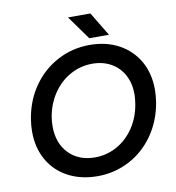

<svg xmlns="http://www.w3.org/2000/svg" viewBox="-95 -967 974 1064"><g transform="rotate(-10 392.0 -435.5)"><path d="M53 -293Q53 -328 59 -365Q76 -467 131 -545.5Q186 -624 269.5 -668Q353 -712 450 -712Q543 -712 614 -673.5Q685 -635 724.5 -566Q764 -497 764 -406Q764 -372 758 -334Q741 -233 686 -154Q631 -75 548 -31.5Q465 12 369 12Q276 12 204 -26Q132 -64 92.5 -133.5Q53 -203 53 -293ZM170 -302Q170 -208 225.5 -150.5Q281 -93 373 -93Q439 -93 496.5 -125Q554 -157 592.5 -214.5Q631 -272 643 -346Q648 -378 648 -400Q648 -461 623 -508Q598 -555 552 -581Q506 -607 446 -607Q380 -607 322 -575Q264 -543 225 -485Q186 -427 174 -354Q170 -330 170 -302ZM359 -883H485L566 -749H455Z"/></g></svg>

Font: Oak Sans Semibold
Style: Italic
Weight: 600
Italic angle: -9.49998°
Foundry: Erik Kennedy, Walven
Version: Version 1.000